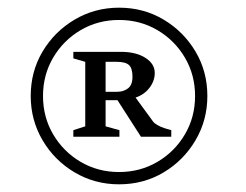

<svg xmlns="http://www.w3.org/2000/svg" viewBox="-20 -772 640 500"><path d="M290 -292Q227 -292 174.5 -323Q122 -354 91 -406.5Q60 -459 60 -522Q60 -586 91 -638Q122 -690 174.5 -721Q227 -752 290 -752Q354 -752 406 -721Q458 -690 489 -638Q520 -586 520 -522Q520 -459 489 -406.5Q458 -354 406 -323Q354 -292 290 -292ZM92 -522Q92 -467 118.5 -422Q145 -377 190 -350.5Q235 -324 290 -324Q345 -324 390 -350.5Q435 -377 461.5 -422Q488 -467 488 -522Q488 -577 461.5 -622Q435 -667 390 -693.5Q345 -720 290 -720Q235 -720 190 -693.5Q145 -667 118.5 -622Q92 -577 92 -522ZM171 -416V-433L202 -443V-611L171 -620V-637H295Q334 -637 358.5 -621.5Q383 -606 383 -582Q383 -561 369 -543Q355 -525 333 -518L379 -455Q382 -451 390.5 -446Q399 -441 409 -438L426 -433V-416H347L286 -511H255V-443L291 -433V-416ZM255 -533H285Q302 -533 313.5 -542Q325 -551 325 -572Q325 -594 316 -602.5Q307 -611 284 -611H255Z"/></svg>

Font: Wittgenstein
Style: Italic
Weight: 400
Italic angle: -11°
Designer: Jörg Drees
Foundry: Jörg Drees
Version: Version 1.500